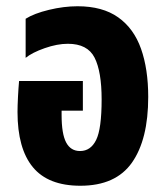

<svg xmlns="http://www.w3.org/2000/svg" viewBox="-20 -581 526 614"><path d="M237 13Q134 13 85 -46.5Q36 -106 36 -223Q36 -242 37.5 -271Q39 -300 41 -322H245V-227H177V-213Q177 -153 191.5 -125.5Q206 -98 236 -98Q270 -98 287.5 -133.5Q305 -169 305 -263Q305 -352 282.5 -396.5Q260 -441 197 -441Q163 -441 123 -427Q83 -413 62 -396V-521Q89 -538 136.5 -549.5Q184 -561 228 -561Q308 -561 358 -525.5Q408 -490 431 -425Q454 -360 454 -271Q454 -135 402 -61Q350 13 237 13Z"/></svg>

Font: Noto Sans Thai ExtCond ExtBd
Style: Regular
Weight: 800
Width: 2
Designer: Monotype Design Team
Foundry: Monotype Imaging Inc.
Version: Version 2.002; ttfautohint (v1.8.4.7-5d5b)